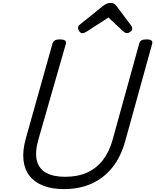

<svg xmlns="http://www.w3.org/2000/svg" viewBox="-20 -1287 1072 1326"><path d="M422 19Q339 19 279 -4.5Q219 -28 184 -72.5Q149 -117 142 -182.5Q135 -248 159 -333L343 -988Q348 -1002 359.5 -1008.5Q371 -1015 394 -1015Q417 -1015 428 -1008Q439 -1001 435 -985L245 -323Q220 -235 234.5 -178Q249 -121 299 -93.5Q349 -66 430 -66Q517 -66 582 -95.5Q647 -125 691 -182Q735 -239 758 -323L942 -988Q946 -1002 957.5 -1008.5Q969 -1015 992 -1015Q1039 -1015 1031 -985L845 -313Q815 -204 756 -130.5Q697 -57 613 -19Q529 19 422 19ZM549 -1058Q537 -1058 528 -1070Q519 -1082 519 -1093Q519 -1102 522 -1107Q525 -1112 530 -1116L689 -1244Q704 -1256 717 -1261.5Q730 -1267 746 -1267Q760 -1267 770 -1260Q780 -1253 788 -1241L886 -1110Q891 -1103 892 -1098Q893 -1093 893 -1088Q893 -1076 880 -1067Q867 -1058 857 -1058Q848 -1058 841 -1063Q834 -1068 826 -1075L729 -1166L579 -1069Q572 -1065 564.5 -1061.5Q557 -1058 549 -1058Z"/></svg>

Font: Playwrite TZ
Style: Regular
Weight: 400
Designer: Veronika Burian, José Scaglione
Foundry: TypeTogether
Version: Version 1.002